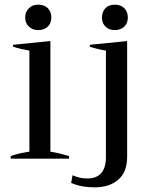

<svg xmlns="http://www.w3.org/2000/svg" viewBox="-20 -680 652 823"><path d="M104 -566C114 -556 127 -551 144 -551C161 -551 174 -556 185 -566C195 -576 200 -589 200 -605C200 -621 195 -634 185 -645C174 -655 161 -660 144 -660C127 -660 114 -655 104 -645C93 -634 88 -621 88 -605C88 -589 93 -576 104 -566ZM432 -566C442 -556 455 -551 472 -551C489 -551 502 -556 513 -566C523 -576 528 -589 528 -605C528 -621 523 -634 513 -645C502 -655 489 -660 472 -660C455 -660 442 -655 432 -645C422 -634 417 -621 417 -605C417 -589 422 -576 432 -566ZM26 -11C26 -11 26 0 26 0C26 0 276 0 276 0C276 0 276 -11 276 -11C253 -18 227 -25 196 -30C196 -30 196 -504 196 -504C196 -504 36 -488 36 -488C36 -488 36 -480 36 -480C56 -473 79 -468 106 -463C106 -463 106 -30 106 -30C101 -29 90 -27 72 -24C54 -20 39 -16 26 -11ZM285 104C314 117 348 123 386 123C428 123 462 112 487 90C512 69 525 36 525 -9C525 -9 525 -504 525 -504C525 -504 365 -488 365 -488C365 -488 365 -480 365 -480C382 -474 405 -468 434 -463C434 -463 434 -5 434 -5C434 24 427 47 414 62C401 77 381 85 355 85C331 85 310 80 291 71C291 71 285 104 285 104Z"/></svg>

Font: BUSH 25 TRIRONG 0515 A
Style: Regular
Weight: 400
Designer: Katatrad Team
Foundry: CadsonDemak